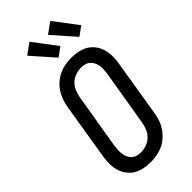

<svg xmlns="http://www.w3.org/2000/svg" viewBox="-304 -1040 1108 1108"><g transform="rotate(-45 250.0 -485.5)"><path d="M204 8Q175 8 147 2Q119 -4 96.5 -18Q74 -32 58 -54.5Q42 -77 35 -103.5Q28 -130 28.5 -159Q29 -188 34 -217L90 -559Q94 -584 103 -608.5Q112 -633 126.5 -655Q141 -677 161.5 -694.5Q182 -712 205.5 -723Q229 -734 254.5 -738.5Q280 -743 305 -743Q334 -743 362 -737Q390 -731 412.5 -717Q435 -703 451 -680.5Q467 -658 474 -631.5Q481 -605 480.5 -576Q480 -547 475 -518L419 -176Q415 -151 406.5 -126.5Q398 -102 383 -80Q368 -58 348 -40.5Q328 -23 304 -12Q280 -1 254.5 3.5Q229 8 204 8ZM205 -72Q227 -72 250 -80Q273 -88 290.5 -105Q308 -122 317 -144Q326 -166 330 -189L387 -531Q389 -547 390 -563Q391 -579 388.5 -594Q386 -609 379 -622.5Q372 -636 361 -645.5Q350 -655 335 -659Q320 -663 304 -663Q282 -663 259 -655Q236 -647 218.5 -630Q201 -613 192 -591Q183 -569 179 -546L122 -204Q120 -188 119.5 -172Q119 -156 121.5 -141Q124 -126 130.5 -112.5Q137 -99 148 -89.5Q159 -80 174 -76Q189 -72 205 -72ZM424 -795 304 -931 370 -979 479 -835ZM254 -795 134 -931 200 -979 309 -835Z"/></g></svg>

Font: Iosevka Term Curly Medium
Style: Italic
Weight: 500
Italic angle: -9°
Designer: Belleve Invis
Foundry: Belleve Invis
Version: Version 32.3.0